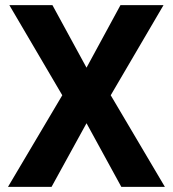

<svg xmlns="http://www.w3.org/2000/svg" viewBox="-20 -731 676 751"><path d="M185.1 -710.9 318.4 -466.3 451.2 -710.9H619.6L413.1 -358.4L625 0H454.6L318.4 -249L181.6 0H11.2L223.6 -358.4L16.6 -710.9Z"/></svg>

Font: RobotoDEMO
Style: Regular
Weight: 400
Designer: Christian Robertson
Foundry: Google
Version: Version 2.136